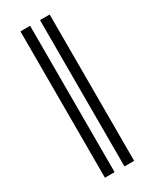

<svg xmlns="http://www.w3.org/2000/svg" viewBox="-193 -792 678 842"><g transform="rotate(-30 146.0 -370.5)"><path d="M171 -741H220V0H171ZM72 0V-741H121V0Z"/></g></svg>

Font: Balans
Style: Regular
Weight: 400
Designer: Thomas Breure
Foundry: Thomas Breure
Version: Version 2.001